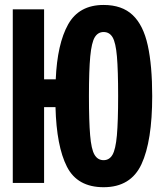

<svg xmlns="http://www.w3.org/2000/svg" viewBox="-20 -749 655 786"><path d="M404.1 -728.7Q479.5 -728.7 523.1 -687.4Q566.7 -646.2 584.9 -563.3Q603.1 -480.5 603.1 -355.9Q603.1 -171.3 559.2 -76.9Q515.4 17.4 404.1 17.4Q296.9 17.4 254.1 -66.4Q211.3 -150.3 207.2 -310.3H160.5V0H32.3V-710.8H160.5V-424.1H208.2Q214.4 -569.7 259 -649.2Q303.6 -728.7 404.1 -728.7ZM404.1 -617.9Q381 -617.9 367.9 -596.4Q354.9 -574.9 349.5 -518.2Q344.1 -461.5 344.1 -356.9Q344.1 -252.8 349 -195.4Q353.8 -137.9 366.9 -115.6Q380 -93.3 404.1 -93.3Q427.7 -93.3 440.5 -115.4Q453.3 -137.4 458.5 -194.6Q463.6 -251.8 463.6 -355.9Q463.6 -461 458.7 -517.7Q453.8 -574.4 441 -596.2Q428.2 -617.9 404.1 -617.9Z"/></svg>

Font: FiraCode Nerd Font Mono
Style: Bold
Weight: 700
Monospace: yes
Designer: Carrois Corporate, Edenspiekermann AG, Nikita Prokopov
Foundry: Carrois Corporate, Edenspiekermann AG, Nikita Prokopov
Version: Version 6.002;Nerd Fonts 3.3.0